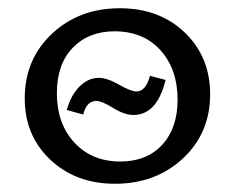

<svg xmlns="http://www.w3.org/2000/svg" viewBox="-20 -441 572 466"><path d="M259 5Q164 5 102 -53.5Q40 -112 40 -202Q40 -297 106 -359Q172 -421 271 -421Q367 -421 428.5 -362Q490 -303 490 -212Q490 -118 424 -56.5Q358 5 259 5ZM272 -49Q336 -49 373.5 -89.5Q411 -130 411 -199Q411 -273 369.5 -319Q328 -365 258 -365Q195 -365 156.5 -325Q118 -285 118 -215Q118 -141 160.5 -95Q203 -49 272 -49ZM304 -162Q282 -162 254.5 -179Q227 -196 214 -196Q190 -196 182 -163L142 -174Q152 -210 173 -231Q194 -252 220 -252Q240 -252 269 -235.5Q298 -219 311 -219Q334 -219 344 -257L382 -247Q361 -162 304 -162Z"/></svg>

Font: EauTestInfant Medium
Style: Italic
Weight: 500
Italic angle: -12°
Designer: Christian Thalmann (Catharsis Fonts)
Version: Version 0.001;PS 000.001;hotconv 1.0.88;makeotf.lib2.5.64775